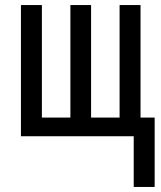

<svg xmlns="http://www.w3.org/2000/svg" viewBox="-20 -540 640 761"><path d="M510 201V0H63V-520H146V-74H259V-520H341V-74H454V-520H537V-74H593V201Z"/></svg>

Font: Iosevka Fixed Extended
Style: Regular
Weight: 400
Width: 7
Monospace: yes
Designer: Belleve Invis
Foundry: Belleve Invis
Version: Version 24.1.1; ttfautohint (v1.8.4)